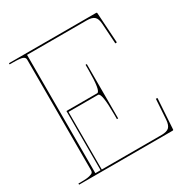

<svg xmlns="http://www.w3.org/2000/svg" viewBox="-173 -900 1002 1040"><g transform="rotate(-30 327.5 -380.0)"><path d="M24.9 0V-7.3H44.9Q77.1 -7.3 94.5 -11.7Q111.8 -16.1 116 -21.5Q120.1 -26.9 120.1 -35.6V-727.5Q120.1 -740.7 105.5 -746.6Q90.8 -752.4 44.9 -752.4H24.9V-759.8H569.8Q575.2 -759.8 575.2 -755.4L587.4 -565.4L577.6 -564.5L569.3 -691.4Q567.4 -724.1 553.2 -737.1Q539.1 -750 505.9 -750H132.3V-9.8H165V-379.9H357.4Q379.9 -379.9 379.9 -515.1V-544.9H387.7V-205.1H379.9V-234.9Q379.9 -370.1 357.4 -370.1H172.4V-9.8H545.9Q579.6 -9.8 593.3 -22.9Q606.9 -36.1 609.4 -68.4L617.7 -195.3L627.4 -194.3L615.2 -4.4Q615.2 0 609.9 0Z"/></g></svg>

Font: ZnikomitNo25
Style: Regular
Weight: 100
Designer: gluk
Foundry: gluk
Version: Version 0.56